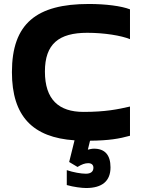

<svg xmlns="http://www.w3.org/2000/svg" viewBox="-20 -699 714 966"><path d="M634 -502V-652C590 -669 511 -679 427 -679C164 -679 40 -581 40 -336C40 -113 146 -7 355 7L328 116L370 141C391 128 407 122 424 122C440 122 450 130 450 145C450 164 437 175 412 175C388 175 348 168 316 157V232C350 242 393 247 413 247C494 247 536 212 536 143C536 80 507 49 453 49C441 49 432 52 422 54L433 9C528 8 580 -1 634 -16V-163C573 -149 511 -136 400 -136C276 -136 206 -198 206 -339C206 -478 276 -534 419 -534C505 -534 590 -520 634 -502Z"/></svg>

Font: LT Wave Text Black
Style: Regular
Weight: 900
Designer: Daniel Lyons
Version: Version 2.5 (Glyphs App)